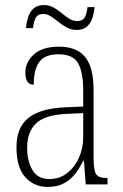

<svg xmlns="http://www.w3.org/2000/svg" viewBox="-20 -727 486 757"><path d="M168 10Q114 10 79.5 -28.5Q45 -67 45 -147Q45 -225 92.5 -262.5Q140 -300 239 -304L308 -307V-371Q308 -442 288 -477.5Q268 -513 211 -513Q157 -513 135 -483Q113 -453 113 -393Q80 -393 80 -441Q80 -482 113.5 -512.5Q147 -543 213 -543Q282 -543 315.5 -502.5Q349 -462 349 -372V-107Q349 -54 359.5 -39.5Q370 -25 401 -25H404V0H318L311 -93H308Q295 -66 277 -42.5Q259 -19 232.5 -4.5Q206 10 168 10ZM175 -21Q214 -21 244 -44Q274 -67 291 -104.5Q308 -142 308 -186V-281L243 -278Q156 -274 121.5 -240Q87 -206 87 -145Q87 -92 108 -56.5Q129 -21 175 -21ZM282 -609Q261 -609 243.5 -618.5Q226 -628 210.5 -640.5Q195 -653 180.5 -662.5Q166 -672 151 -672Q128 -672 120 -655Q112 -638 110 -616H82Q84 -637 90.5 -658Q97 -679 111.5 -693Q126 -707 153 -707Q174 -707 191 -697.5Q208 -688 223 -675.5Q238 -663 252.5 -653.5Q267 -644 284 -644Q307 -644 315 -660.5Q323 -677 325 -699H353Q351 -677 344.5 -656.5Q338 -636 323 -622.5Q308 -609 282 -609Z"/></svg>

Font: Noto Serif Tamil Condensed ExtraLight
Style: Italic
Weight: 200
Width: 3
Italic angle: -12°
Designer: Indian Type Foundry, Tom Grace, and the Monotype Design Team
Foundry: Monotype Imaging Inc.
Version: Version 2.003; ttfautohint (v1.8.4.7-5d5b)